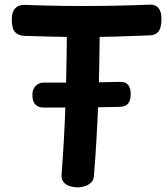

<svg xmlns="http://www.w3.org/2000/svg" viewBox="-20 -790 718 830"><path d="M86 -635Q59 -636 45 -651.5Q31 -667 31 -706Q31 -738 45 -753.5Q59 -769 85 -769Q116 -768 160.5 -766.5Q205 -765 251.5 -764.5Q298 -764 335 -764Q410 -764 484 -765.5Q558 -767 628 -770Q652 -771 665 -755.5Q678 -740 678 -708Q678 -669 664.5 -653Q651 -637 623 -637Q557 -634 484.5 -632Q412 -630 338 -630Q273 -630 208.5 -631.5Q144 -633 86 -635ZM269 -697Q269 -707 277.5 -714Q286 -721 297.5 -726Q309 -731 321.5 -733.5Q334 -736 341 -736Q349 -736 360.5 -733.5Q372 -731 383.5 -726Q395 -721 403 -714Q411 -707 411 -697Q411 -524 405 -357Q399 -190 386 -29Q385 -11 373.5 -0.5Q362 10 346.5 15Q331 20 315 20Q299 20 282.5 15Q266 10 255.5 -2Q245 -14 246 -33Q258 -186 263.5 -355Q269 -524 269 -697ZM168 -325Q146 -325 133 -338Q120 -351 120 -381Q120 -405 134.5 -419Q149 -433 168 -433Q217 -433 275.5 -433Q334 -433 391.5 -434Q449 -435 498 -436Q522 -437 533.5 -423.5Q545 -410 545 -383Q545 -355 533.5 -342Q522 -329 498 -328Q449 -327 391.5 -326Q334 -325 275.5 -325Q217 -325 168 -325Z"/></svg>

Font: Playpen Sans SemiBold
Style: Regular
Weight: 600
Designer: Laura Meseguer, Veronika Burian, José Scaglione
Foundry: TypeTogether
Version: Version 1.001